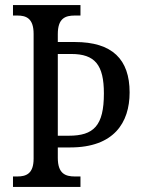

<svg xmlns="http://www.w3.org/2000/svg" viewBox="-20 -734 561 754"><path d="M31 0H296V-41H274C237 -41 207 -52 207 -114V-155H256C427 -155 489 -252 489 -371C489 -501 421 -569 274 -569H207V-600C207 -662 236 -673 274 -673H296V-714H31V-673H48C83 -673 112 -662 112 -601V-111C112 -52 83 -41 48 -41H31ZM250 -201H207V-522H260C353 -522 388 -479 388 -367C388 -240 348 -201 250 -201Z"/></svg>

Font: Noto Serif Lao Condensed
Style: Regular
Weight: 400
Width: 3
Designer: Monotype Design Team
Foundry: Monotype Imaging Inc.
Version: Version 2.003